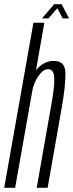

<svg xmlns="http://www.w3.org/2000/svg" viewBox="-50 -893 348 913"><path d="M-30 0H22L161 -785H109ZM124.5 0H176.5L244 -383.5Q261.5 -483.5 261.2 -543.5Q261 -603.5 206 -603.5Q160 -603.5 125 -563.8Q90 -524 81 -473.5L102.5 -457Q109.5 -497 132 -530.5Q154.5 -564 179 -564Q206 -564 208 -522.2Q210 -480.5 192.5 -386ZM149.5 -805.5H180.5L222.5 -854L248 -805.5H278.5L243 -873H207.5Z"/></svg>

Font: Anybody ExtraCondensed Light
Style: Italic
Weight: 300
Width: 2
Italic angle: -10°
Version: Version 1.113;gftools[0.9.25]